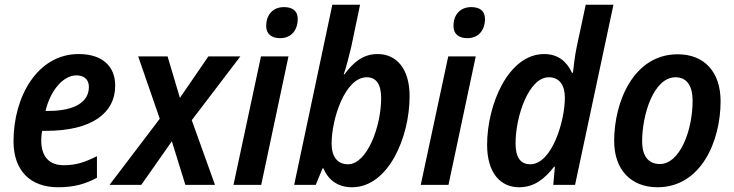

<svg xmlns="http://www.w3.org/2000/svg" viewBox="-20 -780 3097 810"><path d="M225 10C290 10 339 -3 389 -30V-121C335 -94 298 -83 249 -83C187 -83 154 -120 154 -187C154 -201 155 -214 158 -228H174C368 -228 466 -303 466 -419C466 -500 412 -552 312 -552C137 -552 37 -371 37 -184C37 -59 109 10 225 10ZM184 -312H172C194 -403 249 -462 302 -462C337 -462 355 -443 355 -413C355 -351 297 -312 184 -312Z M442 0H576L705 -184L762 0H887L789 -273L994 -542H859L739 -367L687 -542H563L654 -279Z M1162 -619C1208 -619 1236 -652 1236 -700C1236 -735 1213 -750 1178 -750C1129 -750 1103 -715 1103 -671C1103 -635 1127 -619 1162 -619ZM965 0H1082L1197 -542H1081Z M1465 10C1619 10 1708 -202 1708 -374C1708 -495 1649 -552 1573 -552C1511 -552 1470 -516 1433 -466H1430C1439 -491 1453 -544 1462 -583L1499 -760H1382L1221 0H1312L1341 -70H1344C1364 -23 1403 10 1465 10ZM1448 -87C1403 -87 1379 -120 1379 -174C1379 -279 1436 -454 1527 -454C1567 -454 1588 -425 1588 -366C1588 -247 1529 -87 1448 -87Z M1952 -619C1998 -619 2026 -652 2026 -700C2026 -735 2003 -750 1968 -750C1919 -750 1893 -715 1893 -671C1893 -635 1917 -619 1952 -619ZM1755 0H1872L1987 -542H1871Z M2170 10C2234 10 2277 -25 2318 -77H2321L2314 0H2406L2568 -760H2451L2413 -582C2405 -545 2400 -499 2397 -473H2393C2372 -519 2335 -552 2276 -552C2124 -552 2035 -338 2035 -169C2035 -47 2094 10 2170 10ZM2217 -87C2176 -87 2155 -116 2155 -175C2155 -290 2211 -454 2295 -454C2340 -454 2363 -421 2363 -368C2363 -268 2308 -87 2217 -87Z M2754 10C2936 10 3020 -182 3020 -353C3020 -477 2951 -551 2839 -551C2654 -551 2571 -352 2571 -185C2571 -64 2642 10 2754 10ZM2764 -88C2715 -88 2689 -122 2689 -184C2689 -295 2737 -454 2830 -454C2882 -454 2902 -411 2902 -356C2902 -227 2847 -88 2764 -88Z"/></svg>

Font: Noto Sans SemiCondensed SemiBold
Style: Italic
Weight: 600
Width: 4
Italic angle: -12°
Designer: Monotype Design Team
Foundry: Monotype Imaging Inc.
Version: Version 2.013